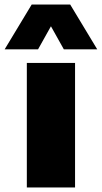

<svg xmlns="http://www.w3.org/2000/svg" viewBox="-70 -828 449 848"><path d="M48.5 0V-550H261.5V0ZM-49.5 -610 70 -808H240L359.5 -610H212L141 -737H169L98 -610Z"/></svg>

Font: Encode Sans Condensed Thin Black
Style: Regular
Weight: 900
Version: Version 3.002